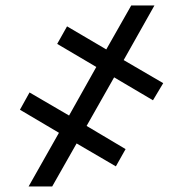

<svg xmlns="http://www.w3.org/2000/svg" viewBox="-20 -675 663 695"><path d="M393.1 -395 533.7 -312 570.8 -374 427.7 -457.5 539.1 -655.3H455.1L364.7 -496.1L222.7 -579.6L187 -516.1L328.6 -432.6L230 -256.8L86.9 -340.3L52.2 -277.8L193.4 -194.3L83.5 0H168.9L257.3 -155.8L399.4 -72.8L434.6 -135.3L293.5 -219.2Z"/></svg>

Font: Roboto
Style: Bold
Weight: 700
Designer: Google
Version: Version 2.137; 2017